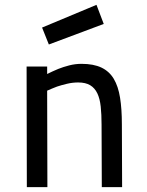

<svg xmlns="http://www.w3.org/2000/svg" viewBox="-20 -774 607 794"><path d="M91 0 90 -499H175V-468Q197 -479 221 -489Q241 -497 266 -503.5Q291 -510 317 -510Q367 -510 399.5 -494.5Q432 -479 450.5 -448Q469 -417 476.5 -370Q484 -323 484 -260L485 0H401L400 -259Q400 -301 396.5 -333.5Q393 -366 382.5 -388Q372 -410 353 -421.5Q334 -433 303 -433Q280 -433 257 -427.5Q234 -422 216 -416Q195 -408 175 -399L176 0ZM379 -754 409 -675 182 -590 154 -660Z"/></svg>

Font: Panefresco 500wt
Style: Regular
Weight: 700
Foundry: Campivisivi & Chank Co
Version: Version 1.001